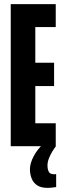

<svg xmlns="http://www.w3.org/2000/svg" viewBox="-20 -708 311 930"><path d="M32 0V-688H250V-577H151V-404H242V-291H151V-111H250V0ZM210 202Q179 202 160.5 190Q142 178 133.5 157Q125 136 125 112Q125 83 143 49Q161 15 189 -10L251 0Q243 10 233.5 25.5Q224 41 217 59Q210 77 210 94Q210 111 216 123.5Q222 136 242 136Q244 136 246 136Q248 136 252 135V198Q245 199 233.5 200.5Q222 202 210 202Z"/></svg>

Font: Saira UltraCondensed ExtraBold
Style: Regular
Weight: 800
Width: 1
Designer: Hector Gatti with collaboration of the Omnibus-Type team
Foundry: Omnibus-Type
Version: Version 1.101